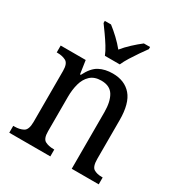

<svg xmlns="http://www.w3.org/2000/svg" viewBox="-179 -891 955 1017"><g transform="rotate(30 298.5 -383.0)"><path d="M25 0V-42H33Q64 -42 86 -54Q108 -66 108 -114V-426Q108 -471 86.5 -482.5Q65 -494 35 -494H30V-536H183L195 -455H200Q227 -509 262 -527.5Q297 -546 344 -546Q417 -546 457.5 -499Q498 -452 498 -350V-114Q498 -66 517 -54Q536 -42 567 -42H572V0H407V-346Q407 -410 385 -446.5Q363 -483 310 -483Q268 -483 243.5 -460Q219 -437 209 -400Q199 -363 199 -320V-109Q199 -64 220 -53Q241 -42 271 -42H276V0ZM260 -606Q251 -629 234.5 -655.5Q218 -682 199.5 -708Q181 -734 167 -753V-766H205Q231 -746 257.5 -721Q284 -696 305 -670Q326 -696 353 -721Q380 -746 406 -766H444V-753Q430 -734 412 -708Q394 -682 377.5 -655.5Q361 -629 351 -606Z"/></g></svg>

Font: Noto Serif Myanmar SemCond
Style: Regular
Weight: 400
Width: 4
Designer: Ben Mitchell and the Monotype Design Team
Foundry: Monotype Imaging Inc.
Version: Version 2.106; ttfautohint (v1.8.4.7-5d5b)